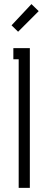

<svg xmlns="http://www.w3.org/2000/svg" viewBox="-20 -913 236 933"><path d="M67.9 -758.8 36.1 -790 132.8 -893.1 168 -858.9ZM125 -679.2V0H70.8V-625H44.9V-679.2Z"/></svg>

Font: Rawengulk
Style: Demibold
Weight: 600
Version: Version 0.92